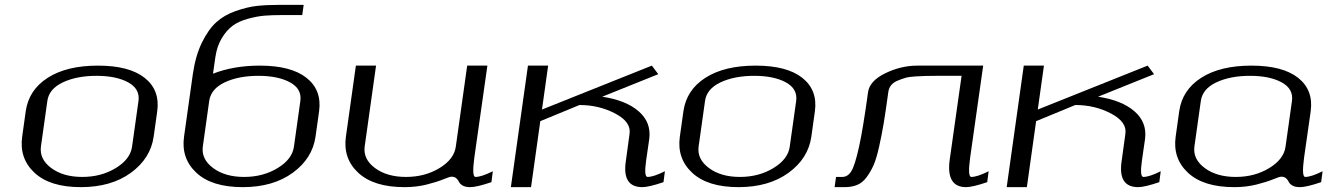

<svg xmlns="http://www.w3.org/2000/svg" viewBox="-20 -770 5462 790"><path d="M523.4 -167 549.8 -354.5Q556.6 -404.3 507.3 -431.2Q458 -458 377 -458Q295.9 -458 238.8 -431.2Q181.6 -404.3 174.8 -354.5L148.4 -167Q141.6 -115.2 190.9 -78.6Q240.2 -42 318.4 -42Q396.5 -42 456.5 -78.6Q516.6 -115.2 523.4 -167ZM612.3 -208Q599.6 -118.2 518.6 -59.1Q437.5 0 312.5 0Q185.5 0 122.1 -59.1Q58.6 -118.2 71.3 -208L85.9 -312.5Q98.6 -400.4 176.8 -450.2Q254.9 -500 382.8 -500Q511.7 -500 575.2 -449.7Q638.7 -399.4 627 -312.5Z M1278.3 -208Q1265.6 -118.2 1184.6 -59.1Q1103.5 0 978.5 0Q851.6 0 788.1 -59.1Q724.6 -118.2 737.3 -208L773.4 -464.8Q784.2 -540 810.5 -594.2Q836.9 -648.4 869.6 -678.2Q902.3 -708 949.7 -724.6Q997.1 -741.2 1036.6 -745.6Q1076.2 -750 1128.9 -750H1229.5L1223.6 -708H1140.6Q1099.6 -708 1068.8 -705.6Q1038.1 -703.1 1000.5 -692.9Q962.9 -682.6 938 -664.6Q913.1 -646.5 893.1 -613.8Q873 -581.1 866.2 -535.2L856.4 -466.8Q941.4 -500 1048.8 -500Q1177.7 -500 1241.2 -449.7Q1304.7 -399.4 1293 -312.5ZM1189.5 -167 1215.8 -354.5Q1222.7 -404.3 1173.3 -431.2Q1124 -458 1043 -458Q961.9 -458 904.8 -431.2Q847.7 -404.3 840.8 -354.5L814.5 -167Q807.6 -115.2 856.9 -78.6Q906.2 -42 984.4 -42Q1062.5 -42 1122.6 -78.6Q1182.6 -115.2 1189.5 -167Z M1837.9 -43Q1830.1 -43 1804.2 -32.2Q1778.3 -21.5 1735.8 -10.7Q1693.4 0 1644.5 0Q1517.6 0 1454.1 -59.1Q1390.6 -118.2 1403.3 -208L1444.3 -500H1527.3L1480.5 -167Q1473.6 -115.2 1522.9 -78.6Q1572.3 -42 1650.4 -42Q1728.5 -42 1788.6 -78.6Q1848.6 -115.2 1855.5 -167L1902.3 -500H1985.4L1931.6 -121.1Q1920.9 -42 1936.5 -42Q1960.9 -42 2007.8 -65.4L2002 -20.5Q1941.4 0 1915 0Q1894.5 0 1883.3 -6.8Q1872.1 -13.7 1868.7 -21.5Q1865.2 -29.3 1857.9 -36.1Q1850.6 -43 1837.9 -43Z M2082 0 2152.3 -500H2235.4L2210 -319.3L2662.1 -500L2688.5 -464.8L2458 -372.1Q2555.7 -357.4 2607.9 -312Q2660.2 -266.6 2651.4 -198.2L2638.7 -110.4Q2628.9 -42 2644.5 -42Q2668.9 -42 2715.8 -65.4L2710 -20.5Q2649.4 0 2623 0Q2540 0 2554.7 -104.5L2570.3 -218.8Q2578.1 -267.6 2511.7 -302.7Q2445.3 -337.9 2364.3 -337.9L2203.1 -271.5L2165 0Z M3229.5 -167 3255.9 -354.5Q3262.7 -404.3 3213.4 -431.2Q3164.1 -458 3083 -458Q3002 -458 2944.8 -431.2Q2887.7 -404.3 2880.9 -354.5L2854.5 -167Q2847.7 -115.2 2897 -78.6Q2946.3 -42 3024.4 -42Q3102.5 -42 3162.6 -78.6Q3222.7 -115.2 3229.5 -167ZM3318.4 -208Q3305.7 -118.2 3224.6 -59.1Q3143.6 0 3018.6 0Q2891.6 0 2828.1 -59.1Q2764.6 -118.2 2777.3 -208L2792 -312.5Q2804.7 -400.4 2882.8 -450.2Q2960.9 -500 3088.9 -500Q3217.8 -500 3281.2 -449.7Q3344.7 -399.4 3333 -312.5Z M3887.7 -113.3 3936.5 -458H3832Q3803.7 -458 3788.6 -457.5Q3773.4 -457 3747.1 -455.6Q3720.7 -454.1 3705.6 -449.7Q3690.4 -445.3 3672.9 -438Q3655.3 -430.7 3646 -418.5Q3636.7 -406.2 3634.8 -389.6Q3624 -310.5 3616.2 -263.7Q3608.4 -216.8 3597.2 -166.5Q3585.9 -116.2 3574.2 -89.8Q3562.5 -63.5 3545.4 -40.5Q3528.3 -17.6 3506.3 -8.8Q3484.4 0 3455.1 0H3414.1L3419.9 -42H3445.3Q3468.8 -42 3483.4 -66.4Q3498 -90.8 3514.6 -166Q3531.2 -241.2 3551.8 -391.6Q3558.6 -437.5 3623 -468.8Q3687.5 -500 3754.9 -500H4025.4L3971.7 -121.1Q3960.9 -42 3976.6 -42Q4001 -42 4047.9 -65.4L4042 -20.5Q3981.4 0 3955.1 0Q3872.1 0 3887.7 -113.3Z M4122.1 0 4192.4 -500H4275.4L4250 -319.3L4702.1 -500L4728.5 -464.8L4498 -372.1Q4595.7 -357.4 4647.9 -312Q4700.2 -266.6 4691.4 -198.2L4678.7 -110.4Q4668.9 -42 4684.6 -42Q4709 -42 4755.9 -65.4L4750 -20.5Q4689.5 0 4663.1 0Q4580.1 0 4594.7 -104.5L4610.4 -218.8Q4618.2 -267.6 4551.8 -302.7Q4485.4 -337.9 4404.3 -337.9L4243.2 -271.5L4205.1 0Z M5269.5 -167 5295.9 -354.5Q5302.7 -404.3 5253.4 -431.2Q5204.1 -458 5123 -458Q5042 -458 4984.9 -431.2Q4927.7 -404.3 4920.9 -354.5L4894.5 -167Q4887.7 -115.2 4937 -78.6Q4986.3 -42 5064.5 -42Q5142.6 -42 5202.6 -78.6Q5262.7 -115.2 5269.5 -167ZM5345.7 -121.1Q5335 -42 5350.6 -42Q5375 -42 5421.9 -65.4L5416 -20.5Q5355.5 0 5329.1 0Q5308.6 0 5297.4 -6.8Q5286.1 -13.7 5282.7 -21.5Q5279.3 -29.3 5272 -36.1Q5264.6 -43 5252 -43Q5244.1 -43 5218.3 -32.2Q5192.4 -21.5 5149.9 -10.7Q5107.4 0 5058.6 0Q4931.6 0 4868.2 -59.1Q4804.7 -118.2 4817.4 -208L4832 -312.5Q4844.7 -400.4 4922.9 -450.2Q5001 -500 5128.9 -500Q5257.8 -500 5321.3 -449.7Q5384.8 -399.4 5373 -312.5Z"/></svg>

Font: okolaks
Style: RegularItalic
Weight: 500
Italic angle: -8°
Version: Version 000.6.0